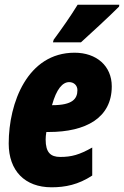

<svg xmlns="http://www.w3.org/2000/svg" viewBox="-20 -786 527 816"><path d="M208 -617 205 -606H324C351 -630 456 -727 486 -758L487 -766H310C278 -714 244 -666 208 -617ZM199 10C257 10 313 -1 372 -40V-159C317 -128 284 -119 236 -119C195 -119 174 -138 174 -193C174 -202 175 -214 177 -225H187C345 -225 455 -285 455 -419C455 -506 390 -562 297 -562C97 -562 17 -349 17 -176C17 -60 86 10 199 10ZM203 -339H201C220 -408 246 -437 274 -437C294 -437 309 -423 309 -403C309 -366 288 -339 203 -339Z"/></svg>

Font: Noto Sans ExtraCondensed Black
Style: Italic
Weight: 900
Width: 2
Italic angle: -12°
Designer: Monotype Design Team
Foundry: Monotype Imaging Inc.
Version: Version 2.013